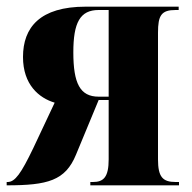

<svg xmlns="http://www.w3.org/2000/svg" viewBox="-24 -556 575 576"><path d="M-4 0C119 0 172 -14 204 -92L272 -256H302V-78C302 -25 287 -10 255 -10H247V0H513V-10H503C464 -10 450 -25 450 -78V-458C450 -510 460 -526 503 -526H512V-536H233C96 -536 45 -474 45 -385C45 -302 93 -262 140 -248L76 -112C39 -35 21 -10 -1 -10H-4ZM272 -266C216 -266 196 -306 196 -399C196 -488 216 -526 272 -526H302V-266Z"/></svg>

Font: Noto Serif Display Condensed Extra
Style: Regular
Weight: 800
Width: 3
Designer: Monotype Design Team
Foundry: Monotype Imaging Inc.
Version: Version 1.900